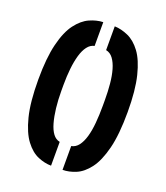

<svg xmlns="http://www.w3.org/2000/svg" viewBox="-130 -790 761 880"><g transform="rotate(20 250.0 -350.0)"><path d="M278 0V-116Q299 -120 313 -138.5Q327 -157 335.5 -186.5Q344 -216 347.5 -255Q351 -294 351 -339V-368Q351 -408 347.5 -445.5Q344 -483 335.5 -512.5Q327 -542 313 -561Q299 -580 278 -584V-700Q310 -699 344 -684Q378 -669 406 -631.5Q434 -594 451 -525.5Q468 -457 468 -351Q468 -241 450.5 -172Q433 -103 404.5 -65.5Q376 -28 342.5 -14Q309 0 278 0ZM222 0Q191 0 157.5 -14Q124 -28 95.5 -65.5Q67 -103 49.5 -172Q32 -241 32 -351Q32 -457 49 -525.5Q66 -594 94.5 -631.5Q123 -669 156.5 -684Q190 -699 222 -700V-584Q202 -580 188 -561.5Q174 -543 165.5 -513.5Q157 -484 153 -446.5Q149 -409 149 -368V-339Q149 -294 153.5 -255Q158 -216 166.5 -186Q175 -156 188.5 -138Q202 -120 222 -116Z"/></g></svg>

Font: Stick No Bills
Style: Bold
Weight: 700
Version: Version 2.000